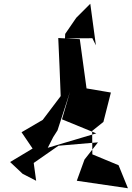

<svg xmlns="http://www.w3.org/2000/svg" viewBox="-20 -994 703 1025"><path d="M431 -142 390 -29 663 11 613 -112 473 -170 472 -295 532 -343 572 -500 442 -522 406 -785 291 -791C296 -689 300 -585 304 -481L208 -354L95 -288L154 -201L34 -129L101 -66L173 -29L160 -124L292 -216L503 -234ZM264 -262 287 -298 354 -505 311 -357 494 -282 235 -205ZM492 -752 462 -974 387 -899 328 -813 327 -789 473 -790Z"/></svg>

Font: Asimov Silicon
Style: Regular
Weight: 400
Designer: Google
Version: Version 2.000980; 2014